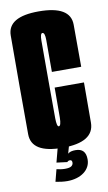

<svg xmlns="http://www.w3.org/2000/svg" viewBox="-87 -650 475 845"><g transform="rotate(-10 151.0 -227.0)"><path d="M148.5 3.5Q290 3.5 290.5 -84Q291 -171.5 291 -263.5H160Q160 -167 159.5 -129.8Q159 -92.5 148.5 -92.5Q139.5 -92.5 139 -129.5Q138.5 -166.5 138.5 -299.5Q138.5 -442.5 138.5 -476Q138.5 -509.5 148.5 -509.5Q160 -509.5 160 -476.2Q160 -443 160 -333.5H291Q291 -438 290.5 -522Q290 -606 148.5 -606Q10 -606 9.5 -522.8Q9 -439.5 9 -299.5Q9 -166.5 9.5 -81.5Q10 3.5 148.5 3.5ZM144 151.5Q165.5 151.5 184.8 146Q204 140.5 218.2 130Q232.5 119.5 240.2 105Q248 90.5 248 72.5Q248 48 236.8 35.8Q225.5 23.5 202.5 23.5Q182.5 23.5 172.2 30.2Q162 37 156 45.5L158 69Q161 65.5 164 64.2Q167 63 170 63Q175 63 177.5 65.8Q180 68.5 180 75Q180 84.5 172 90.5Q164 96.5 143 96.5Q133 96.5 122.5 94.8Q112 93 105.5 91.5L91.5 145.5Q103 148 117.8 149.8Q132.5 151.5 144 151.5ZM158 69 177.5 0H127L110.5 63Z"/></g></svg>

Font: Anybody UltraCondensed
Style: Bold
Weight: 700
Width: 1
Version: Version 1.113;gftools[0.9.25]